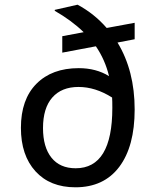

<svg xmlns="http://www.w3.org/2000/svg" viewBox="-20 -785 640 817"><path d="M553 -618 480 -604Q553 -484 553 -319Q553 -162 487.5 -75Q422 12 301 12Q193 12 131 -56Q69 -124 69 -241Q69 -362 135 -428.5Q201 -495 315 -495Q389 -495 444 -461Q427 -531 388 -588L245 -561V-631L336 -648Q286 -697 213 -739V-743L310 -765Q381 -727 434 -666L553 -688ZM458 -326Q458 -356 457 -370Q386 -415 314 -415Q242 -415 202.5 -370Q163 -325 163 -240Q163 -159 199 -114Q235 -69 302 -69Q458 -69 458 -326Z"/></svg>

Font: Amiko
Style: Regular
Weight: 400
Designer: Pablo Impallari, Rodrigo Fuenzalida, Andres Torresi
Foundry: Impallari Type
Version: Version 1.001; ttfautohint (v1.3)